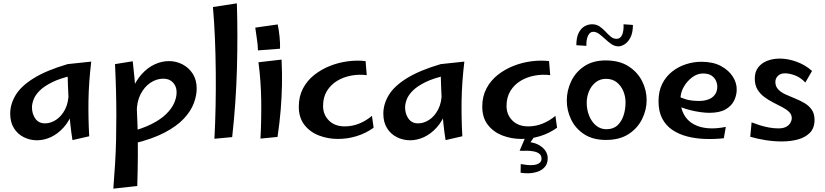

<svg xmlns="http://www.w3.org/2000/svg" viewBox="-20 -824 4926 1147"><path d="M201 14Q159 14 122 -4.5Q85 -23 63 -58.5Q41 -94 41 -145Q41 -202 73.5 -256Q106 -310 182 -357Q258 -404 384 -441L418 -374Q340 -357 291 -332.5Q242 -308 216 -281.5Q190 -255 180.5 -229Q171 -203 171 -183Q171 -144 191 -115.5Q211 -87 249 -87Q283 -87 315.5 -108.5Q348 -130 369 -171Q390 -212 390 -271L448 -314Q442 -225 418.5 -163Q395 -101 359.5 -62Q324 -23 283 -4.5Q242 14 201 14ZM413 13Q406 -28 400 -84.5Q394 -141 391 -200Q388 -259 386 -311Q384 -363 383.5 -398.5Q383 -434 384 -441L525 -456Q510 -329 508.5 -221.5Q507 -114 513 -10Z M657 303Q663 227 667.5 154Q672 81 673.5 9Q675 -63 675 -135.5Q675 -208 673 -284Q671 -360 667 -441L773 -458Q785 -351 792 -257Q799 -163 801.5 -74.5Q804 14 803.5 102.5Q803 191 800 287ZM776 34 755 -36Q832 -56 885.5 -83Q939 -110 972 -142Q1005 -174 1020 -207.5Q1035 -241 1035 -273Q1035 -308 1013.5 -331Q992 -354 956 -354Q915 -354 878.5 -329.5Q842 -305 819.5 -260.5Q797 -216 797 -156L736 -126Q741 -215 765.5 -278Q790 -341 826.5 -381Q863 -421 905 -440Q947 -459 989 -459Q1033 -459 1071 -439Q1109 -419 1132 -382.5Q1155 -346 1155 -295Q1155 -253 1137.5 -206.5Q1120 -160 1078 -115Q1036 -70 962.5 -31.5Q889 7 776 34Z M1367 -5 1261 5Q1266 -90 1268 -191Q1270 -292 1269 -394Q1268 -496 1264 -594Q1260 -692 1252 -782L1395 -804Q1401 -616 1395.5 -414.5Q1390 -213 1367 -5Z M1521 -523Q1520 -560 1514.5 -592.5Q1509 -625 1505 -659L1639 -678Q1646 -645 1650 -606Q1654 -567 1653 -533ZM1638 -6 1536 4Q1542 -105 1540.5 -222Q1539 -339 1524 -452L1662 -468Q1666 -388 1664.5 -316Q1663 -244 1657 -169.5Q1651 -95 1638 -6Z M1999 6Q1939 6 1885.5 -14.5Q1832 -35 1798.5 -78Q1765 -121 1765 -187Q1765 -248 1790 -295.5Q1815 -343 1857.5 -376.5Q1900 -410 1952 -430.5Q2004 -451 2059.5 -458Q2115 -465 2164 -459L2171 -375Q2125 -381 2078.5 -372.5Q2032 -364 1994 -341Q1956 -318 1933 -280.5Q1910 -243 1910 -191Q1910 -139 1945 -104Q1980 -69 2040 -69Q2085 -69 2126.5 -86Q2168 -103 2202 -132L2212 -61Q2166 -28 2111.5 -11Q2057 6 1999 6Z M2430 14Q2388 14 2351 -4.5Q2314 -23 2292 -58.5Q2270 -94 2270 -145Q2270 -202 2302.5 -256Q2335 -310 2411 -357Q2487 -404 2613 -441L2647 -374Q2569 -357 2520 -332.5Q2471 -308 2445 -281.5Q2419 -255 2409.5 -229Q2400 -203 2400 -183Q2400 -144 2420 -115.5Q2440 -87 2478 -87Q2512 -87 2544.5 -108.5Q2577 -130 2598 -171Q2619 -212 2619 -271L2677 -314Q2671 -225 2647.5 -163Q2624 -101 2588.5 -62Q2553 -23 2512 -4.5Q2471 14 2430 14ZM2642 13Q2635 -28 2629 -84.5Q2623 -141 2620 -200Q2617 -259 2615 -311Q2613 -363 2612.5 -398.5Q2612 -434 2613 -441L2754 -456Q2739 -329 2737.5 -221.5Q2736 -114 2742 -10Z M3095 6Q3035 6 2981.5 -14.5Q2928 -35 2894.5 -78Q2861 -121 2861 -187Q2861 -248 2886 -295.5Q2911 -343 2953.5 -376.5Q2996 -410 3048 -430.5Q3100 -451 3155.5 -458Q3211 -465 3260 -459L3267 -375Q3221 -381 3174.5 -372.5Q3128 -364 3090 -341Q3052 -318 3029 -280.5Q3006 -243 3006 -191Q3006 -139 3041 -104Q3076 -69 3136 -69Q3181 -69 3222.5 -86Q3264 -103 3298 -132L3308 -61Q3262 -28 3207.5 -11Q3153 6 3095 6ZM3090 208 3091 156Q3108 159 3129 161.5Q3150 164 3169.5 161.5Q3189 159 3202 150Q3215 141 3215 124Q3215 105 3202.5 95Q3190 85 3171 81Q3152 77 3131 76.5Q3110 76 3092 77L3121 24Q3162 24 3191 38Q3220 52 3236 73.5Q3252 95 3252 121Q3252 153 3235.5 172.5Q3219 192 3193.5 201Q3168 210 3140.5 211Q3113 212 3090 208ZM3084 77 3125 -19 3182 -22 3116 74Z M3600 12Q3522 12 3470 -22Q3418 -56 3392 -110Q3366 -164 3366 -223Q3366 -283 3392 -338Q3418 -393 3470 -428Q3522 -463 3598 -463Q3680 -463 3734 -428.5Q3788 -394 3815.5 -340Q3843 -286 3843 -226Q3843 -167 3815.5 -112Q3788 -57 3734.5 -22.5Q3681 12 3600 12ZM3602 -52Q3644 -52 3669 -75.5Q3694 -99 3705.5 -135.5Q3717 -172 3717 -212Q3717 -248 3703.5 -280Q3690 -312 3664.5 -332.5Q3639 -353 3600 -353Q3564 -353 3538 -332Q3512 -311 3498.5 -278.5Q3485 -246 3485 -210Q3485 -168 3500 -131.5Q3515 -95 3541.5 -73.5Q3568 -52 3602 -52ZM3483 -550 3423 -554Q3423 -599 3436.5 -626.5Q3450 -654 3471.5 -666.5Q3493 -679 3517 -679Q3543 -679 3562 -666Q3581 -653 3596.5 -636Q3612 -619 3628 -605.5Q3644 -592 3663 -592Q3686 -592 3696.5 -615.5Q3707 -639 3705 -679L3761 -675Q3761 -629 3746.5 -600.5Q3732 -572 3711.5 -559.5Q3691 -547 3675 -547Q3652 -547 3632.5 -560.5Q3613 -574 3595 -591Q3577 -608 3559.5 -621Q3542 -634 3524 -634Q3504 -634 3493 -611Q3482 -588 3483 -550Z M4304 2Q4248 8 4191.5 6Q4135 4 4085 -9Q4035 -22 3996.5 -48Q3958 -74 3936 -116Q3914 -158 3914 -219Q3914 -279 3936 -323Q3958 -367 3995.5 -396.5Q4033 -426 4078.5 -440.5Q4124 -455 4170 -455Q4240 -455 4287 -429.5Q4334 -404 4358 -366Q4382 -328 4381 -288Q4381 -255 4365.5 -223Q4350 -191 4314.5 -170.5Q4279 -150 4217 -150Q4195 -150 4165.5 -154Q4136 -158 4105.5 -165.5Q4075 -173 4048 -183.5Q4021 -194 4003 -207L4029 -251Q4048 -239 4079.5 -230Q4111 -221 4157 -221Q4186 -221 4210.5 -229.5Q4235 -238 4250 -257.5Q4265 -277 4265 -306Q4265 -324 4257 -342Q4249 -360 4230.5 -372.5Q4212 -385 4179 -385Q4146 -385 4115.5 -362.5Q4085 -340 4065 -305.5Q4045 -271 4045 -232Q4045 -178 4065.5 -140.5Q4086 -103 4123 -82.5Q4160 -62 4209 -58Q4258 -54 4316 -66Z M4650 21Q4602 21 4552 13Q4502 5 4462 -7L4470 -93Q4493 -84 4518.5 -76Q4544 -68 4572.5 -62.5Q4601 -57 4630 -57Q4659 -57 4676.5 -66.5Q4694 -76 4702 -90.5Q4710 -105 4710 -118Q4710 -140 4694 -155.5Q4678 -171 4653 -184Q4628 -197 4599.5 -211.5Q4571 -226 4546 -244.5Q4521 -263 4505 -289.5Q4489 -316 4489 -355Q4489 -395 4509.5 -421.5Q4530 -448 4564 -461Q4598 -474 4639 -474Q4688 -474 4740.5 -454.5Q4793 -435 4831 -400L4791 -331Q4763 -361 4729.5 -373.5Q4696 -386 4669 -386Q4643 -386 4627.5 -371Q4612 -356 4612 -334Q4612 -308 4629 -290Q4646 -272 4672.5 -260Q4699 -248 4729 -236Q4759 -224 4785.5 -208.5Q4812 -193 4829 -169Q4846 -145 4846 -108Q4846 -59 4818.5 -31Q4791 -3 4747 9Q4703 21 4650 21Z"/></svg>

Font: Marhey Light
Style: Regular
Weight: 400
Version: Version 1.000